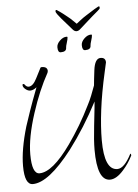

<svg xmlns="http://www.w3.org/2000/svg" viewBox="-56 -855 653 909"><g transform="rotate(-5 270.0 -400.0)"><path d="M449 -811Q452 -811 452 -803Q452 -799 441 -790Q430 -781 415 -768L352 -712Q343 -703 333 -703Q324 -703 316 -712L267 -768Q257 -780 249.5 -790Q242 -800 242 -805Q242 -813 248 -811Q250 -810 263 -801Q276 -792 298 -774Q311 -764 320.5 -754Q330 -744 337 -738Q345 -744 357.5 -754Q370 -764 386 -774Q414 -792 426.5 -799.5Q439 -807 445 -810Q447 -811 449 -811ZM430 11Q369 11 369 -136Q369 -158 371 -186.5Q373 -215 377 -250Q389 -357 389 -364Q327 -245 252 -146Q139 0 64 0Q25 0 25 -89Q25 -167 57 -275Q65 -300 80.5 -345Q96 -390 121 -455Q105 -442 90 -442Q79 -442 67.5 -451.5Q56 -461 56 -471Q56 -476 60 -476Q62 -475 63 -475Q64 -475 65 -474Q74 -461 84 -461Q105 -461 123 -497Q127 -505 133.5 -517.5Q140 -530 148 -546Q150 -548 154 -548Q181 -548 181 -527Q181 -525 179 -519Q135 -440 101 -335Q64 -221 64 -141Q64 -48 100 -48Q162 -48 250 -172Q279 -213 305.5 -257.5Q332 -302 356 -351Q366 -370 375 -392.5Q384 -415 393 -440Q394 -452 396 -470Q398 -488 401 -512Q408 -567 435 -567Q459 -567 459 -544L449 -499Q427 -402 417 -322Q407 -242 407 -178Q407 -36 469 -36Q502 -36 536 -103Q539 -103 540 -96Q540 -94 539 -93Q521 -57 495 -28Q461 11 430 11ZM366 -610Q352 -610 352 -635Q352 -651 367.5 -666Q383 -681 399 -681Q404 -681 404 -679Q404 -670 398.5 -653Q393 -636 393 -629Q393 -610 366 -610ZM250 -610Q236 -610 236 -635Q236 -651 251.5 -666Q267 -681 283 -681Q288 -681 288 -679Q288 -670 282.5 -653Q277 -636 277 -629Q277 -610 250 -610Z"/></g></svg>

Font: Shalimar
Style: Regular
Weight: 400
Designer: Robert E. Leuschke
Foundry: Robert E. Leuschke
Version: Version 1.010; ttfautohint (v1.8.3)